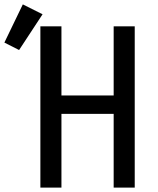

<svg xmlns="http://www.w3.org/2000/svg" viewBox="-99 -855 719 875"><path d="M85 0V-735H181V-420H419V-735H515V0H419V-336H181V0ZM-12 -627 -79 -661 5 -835 95 -790Z"/></svg>

Font: Iosevka Custom Medium Extended
Style: Regular
Weight: 500
Width: 7
Monospace: yes
Designer: Belleve Invis
Foundry: Belleve Invis
Version: Version 11.2.4; ttfautohint (v1.8.4)